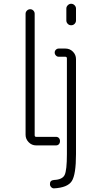

<svg xmlns="http://www.w3.org/2000/svg" viewBox="-20 -780 540 1030"><path d="M335.9 -734.4Q335.9 -744.1 343.8 -752Q351.6 -759.8 361.8 -759.8Q372.1 -759.8 379.9 -752Q387.7 -744.1 387.7 -734.4V-669.9Q387.7 -660.2 380.4 -652.3Q373 -644.5 361.8 -644.5Q350.6 -644.5 343.3 -652.3Q335.9 -660.2 335.9 -669.9ZM269.5 185.5Q314.5 183.6 326.7 158.7Q338.9 133.8 338.9 46.9V-466.8Q338.9 -475.6 330.1 -475.6H294.9Q286.1 -475.6 279.8 -482.4Q273.4 -489.3 273.4 -498Q273.4 -506.8 279.8 -513.2Q286.1 -519.5 294.9 -519.5H331.1Q354.5 -519.5 371.1 -502.9Q387.7 -486.3 387.7 -462.9V46.9Q387.7 156.2 365.2 191.4Q342.8 226.6 269.5 230.5Q260.7 230.5 254.4 223.6Q248 216.8 248 208Q247.1 187.5 269.5 185.5ZM173.8 0Q150.4 0 133.8 -17.1Q117.2 -34.2 117.2 -56.6V-706.1Q117.2 -715.8 124.5 -723.1Q131.8 -730.5 142.1 -730.5Q152.3 -730.5 159.2 -723.1Q166 -715.8 166 -706.1V-54.7Q166 -45.9 173.8 -45.9H280.3Q290 -45.9 295.9 -39.6Q301.8 -33.2 301.8 -22.9Q301.8 -12.7 295.9 -6.3Q290 0 280.3 0Z"/></svg>

Font: Rounded Mgen+ 2m light
Style: Regular
Weight: 200
Designer: [Source Han Sans]
Ryoko NISHIZUKA  (kana & ideographs); Paul D. Hunt (Latin, Greek & Cyrillic); Wenlong ZHANG  (bopomofo
Version: Version 1.059.20150602